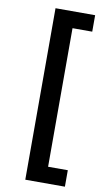

<svg xmlns="http://www.w3.org/2000/svg" viewBox="-98 -781 536 988"><g transform="rotate(10 169.5 -287.0)"><path d="M109 161V-735H316V-649H213V75H316V161Z"/></g></svg>

Font: Archivo SemiBold
Style: Regular
Weight: 600
Designer: Hector Gatti
Foundry: Omnibus-Type
Version: Version 2.001